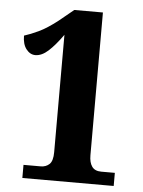

<svg xmlns="http://www.w3.org/2000/svg" viewBox="-52 -760 597 802"><g transform="rotate(5 246.5 -359.0)"><path d="M72 0V-55H144Q166 -55 180.5 -68.5Q195 -82 195 -119V-611Q163 -566 135.5 -541Q108 -516 81 -516Q59 -516 43 -536.5Q27 -557 27 -593Q53 -601 87 -617Q121 -633 166 -668L227 -718H347V-119Q347 -89 359 -72Q371 -55 398 -55H455V0Z"/></g></svg>

Font: Noto Serif Armenian Condensed ExtraBold
Style: Regular
Weight: 800
Width: 3
Designer: Monotype Design Team
Foundry: Monotype Imaging Inc.
Version: Version 2.008; ttfautohint (v1.8.4.7-5d5b)